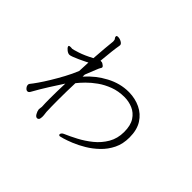

<svg xmlns="http://www.w3.org/2000/svg" viewBox="-162 -1011 1324 1324"><g transform="rotate(45 500.0 -349.0)"><path d="M340 17Q339 37 332.5 42Q326 47 321 47Q308 47 298 29.5Q288 12 286 -4V-8Q286 -14 287.5 -20.5Q289 -27 289 -32V-34Q288 -48 287.5 -67.5Q287 -87 287 -109Q287 -176 290 -260Q262 -217 228 -163.5Q194 -110 160 -49Q153 -37 142 -37Q132 -37 122.5 -48.5Q113 -60 113 -72Q113 -79 117 -84Q131 -101 153 -132.5Q175 -164 200.5 -206Q226 -248 251.5 -295Q277 -342 296 -389L300 -475Q294 -472 276 -463Q258 -454 236 -444Q214 -434 195.5 -427Q177 -420 169 -420Q156 -420 140.5 -432Q125 -444 122 -455V-457Q122 -464 136 -464H144Q146 -464 148 -463.5Q150 -463 153 -463Q160 -463 203.5 -477Q247 -491 303 -521Q307 -578 311 -624.5Q315 -671 318 -696V-701Q318 -715 312 -721Q306 -727 306 -736V-738Q307 -745 320 -745Q337 -745 353.5 -735.5Q370 -726 370 -714Q370 -708 369 -705Q365 -684 360 -641.5Q355 -599 350 -543H355Q360 -543 365 -542Q370 -541 376 -536Q391 -527 391 -519Q391 -513 386 -507Q382 -502 371 -474Q360 -446 341 -399Q341 -394 340.5 -388.5Q340 -383 340 -378Q400 -446 478.5 -487.5Q557 -529 639 -529H644Q704 -528 754.5 -504Q805 -480 835.5 -432Q866 -384 866 -310Q866 -247 842 -198Q818 -149 779.5 -112Q741 -75 697.5 -49Q654 -23 614.5 -7Q575 9 549 16.5Q523 24 520 24Q512 24 510 19Q510 18 509.5 17Q509 16 509 15Q509 8 515 1.5Q521 -5 529 -8Q569 -25 617.5 -50.5Q666 -76 710.5 -112Q755 -148 784 -197.5Q813 -247 813 -311Q813 -375 788.5 -412.5Q764 -450 725.5 -466.5Q687 -483 644 -483Q586 -483 537 -464.5Q488 -446 449.5 -418.5Q411 -391 382.5 -362Q354 -333 337 -311Q334 -226 334 -146Q334 -113 334.5 -83.5Q335 -54 336 -30Q336 -25 338 -13.5Q340 -2 340 12Z"/></g></svg>

Font: Moon Stars Kai HW Light
Style: Regular
Weight: 300
Designer: GuiWonder
Version: Version 1.101